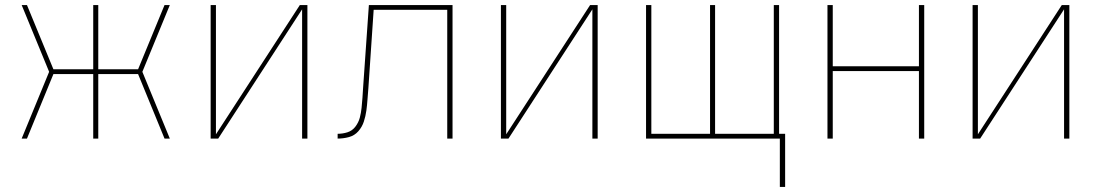

<svg xmlns="http://www.w3.org/2000/svg" viewBox="-20 -550 4360 762"><path d="M66 0H87L192 -256H350V0H370V-256H528L633 0H654L545 -265L654 -530H633L528 -275H370V-530H350V-275H192L87 -530H66L175 -265Z M816 0H846L1179 -513V0H1200V-530H1170L837 -17V-530H816Z M1320 0Q1343 0 1365 -6Q1387 -12 1402 -29Q1417 -46 1424 -67.5Q1431 -89 1434 -111Q1437 -133 1438.5 -155.5Q1440 -178 1442 -200L1463 -511H1755V0H1776V-530H1444L1421 -201Q1420 -182 1418.5 -162Q1417 -142 1415 -122Q1413 -102 1408 -83Q1403 -64 1390.5 -47.5Q1378 -31 1359 -25Q1340 -19 1320 -19Z M1968 0H1998L2331 -513V0H2352V-530H2322L1989 -17V-530H1968Z M3075 192H3096V-19H3072V-530H3051V-19H2818V-530H2798V-19H2565V-530H2544V0H3075Z M3264 0H3285V-268H3627V0H3648V-530H3627V-287H3285V-530H3264Z M3840 0H3870L4203 -513V0H4224V-530H4194L3861 -17V-530H3840Z"/></svg>

Font: Iosevka Sparkle Thin
Style: Regular
Weight: 100
Designer: Belleve Invis
Foundry: Belleve Invis
Version: Version 4.5.0; ttfautohint (v1.8.3)